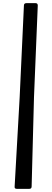

<svg xmlns="http://www.w3.org/2000/svg" viewBox="-20 -964 333 1220"><path d="M196 -346 181 221Q181 236 166 236H87Q71 236 73 221L105 -347L132 -929Q132 -944 148 -944H206Q220 -944 220 -929Z"/></svg>

Font: OpenDyslexic 3
Style: Regular
Weight: 400
Designer: Abelardo Gonzalez
Version: Version 1.000;PS 001.001;hotconv 1.0.56